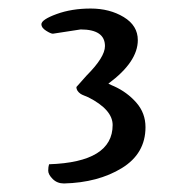

<svg xmlns="http://www.w3.org/2000/svg" viewBox="-20 -732 438 450"><path d="M169 -663 104 -653Q99 -653 88 -660Q77 -667 77 -675Q77 -686 112.5 -699Q148 -712 192.5 -712Q237 -712 270 -692Q303 -672 303 -638Q303 -587 234 -536Q244 -531 247 -530Q278 -516 299.5 -491.5Q321 -467 321 -434Q321 -372 265.5 -338Q210 -304 130 -302Q114 -302 103.5 -312.5Q93 -323 93 -332Q93 -341 95 -347Q244 -352 244 -439Q244 -475 187 -504Q185 -505 178.5 -507.5Q172 -510 169 -512Q159 -519 159 -528Q174 -545 183 -555Q226 -598 226 -624Q226 -663 169 -663Z"/></svg>

Font: Cagliostro
Style: Regular
Weight: 400
Designer: Matthew Desmond
Foundry: Matthew Desmond
Version: Version